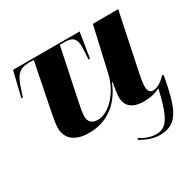

<svg xmlns="http://www.w3.org/2000/svg" viewBox="-163 -718 1151 1129"><g transform="rotate(-30 412.5 -154.0)"><path d="M617 228C743 228 772 128 809 -64L802 -72C777 -45 743 -19 711 -19C688 -19 678 -35 678 -66C678 -85 683 -116 691 -153L771 -536H599L530 -234C506 -128 422 -32 343 -32C300 -32 283 -56 283 -90C283 -113 291 -153 298 -186L369 -526H406C453 -526 480 -507 476 -442L472 -367H482L509 -536H57L16 -367H26L41 -413C66 -490 87 -526 159 -526H192L130 -216C124 -182 114 -141 114 -107C114 -48 150 9 262 9C388 9 479 -66 524 -182H528C524 -158 515 -104 515 -86C515 -36 541 10 634 10C678 10 712 1 743 -15C703 161 669 213 600 213C559 213 524 198 491 177L487 188C534 214 571 228 617 228Z"/></g></svg>

Font: Noto Serif Display ExtraBold
Style: Italic
Weight: 800
Italic angle: -12°
Designer: Monotype Design Team
Foundry: Monotype Imaging Inc.
Version: Version 2.009